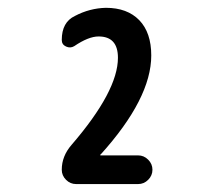

<svg xmlns="http://www.w3.org/2000/svg" viewBox="-20 -756 540 484"><path d="M328.1 -364.3Q342.8 -364.3 353.5 -353.5Q364.3 -342.8 364.3 -328.1Q364.3 -313.5 353.5 -302.7Q342.8 -292 328.1 -292H171.9Q157.2 -292 146.5 -302.7Q135.7 -313.5 135.7 -328.1Q135.7 -362.3 160.2 -390.6Q277.3 -526.4 277.3 -610.4Q277.3 -664.1 228.5 -664.1Q203.1 -664.1 167 -639.6Q157.2 -633.8 146.5 -638.7Q135.7 -643.6 135.7 -655.3Q135.7 -700.2 168.9 -715.8Q206.1 -735.4 247.1 -736.3Q300.8 -736.3 331.1 -705.1Q361.3 -673.8 361.3 -616.2Q361.3 -507.8 233.4 -366.2H232.4Q232.4 -366.2 232.4 -365.2L233.4 -364.3Z"/></svg>

Font: Rounded Mgen+ 1m bold
Style: Bold
Weight: 700
Designer: [Source Han Sans]
Ryoko NISHIZUKA  (kana & ideographs); Paul D. Hunt (Latin, Greek & Cyrillic); Wenlong ZHANG  (bopomofo
Version: Version 1.059.20150602